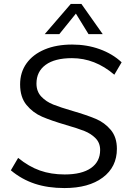

<svg xmlns="http://www.w3.org/2000/svg" viewBox="-20 -946 663 974"><path d="M35 -82 72 -145Q126 -101 182.5 -81Q239 -61 308 -61Q395 -61 441.5 -93.5Q488 -126 488 -185Q488 -221 465 -244.5Q442 -268 408 -281.5Q374 -295 315 -312Q240 -334 193.5 -354Q147 -374 114.5 -413.5Q82 -453 82 -518Q82 -579 114.5 -624.5Q147 -670 206.5 -695Q266 -720 346 -720Q421 -720 486 -696.5Q551 -673 597 -630L560 -567Q462 -651 345 -651Q258 -651 211.5 -617Q165 -583 165 -522Q165 -482 189.5 -456Q214 -430 250.5 -415.5Q287 -401 349 -383Q421 -362 466 -343Q511 -324 542 -287Q573 -250 573 -191Q573 -99 501.5 -45.5Q430 8 307 8Q223 8 156.5 -14Q90 -36 35 -82ZM207 -773 339 -926H393L501 -773H429L365 -877L281 -773Z"/></svg>

Font: Muli
Style: Italic
Weight: 400
Italic angle: -4.541°
Designer: Vernon Adams
Foundry: Vernon Adams
Version: Version 2.001